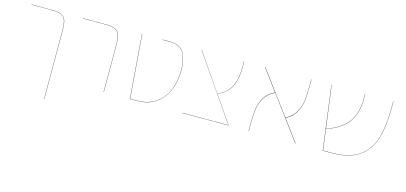

<svg xmlns="http://www.w3.org/2000/svg" viewBox="-65 -996 3430 1624"><g transform="rotate(15 1650.0 -184.0)"><path d="M362 -406V189H360V-406Q360 -464 351 -495Q342 -526 315.5 -540.5Q289 -555 234 -555H50V-557H234Q289 -557 316.5 -542Q344 -527 353 -496Q362 -465 362 -406Z M831 -406Q831 -464 822 -495Q813 -526 786.5 -540.5Q760 -555 705 -555H502V-557H705Q760 -557 787.5 -542Q815 -527 824 -496Q833 -465 833 -406V0H831Z M1018 -557H1020L1063 -2H1120Q1221 -2 1288 -49.5Q1355 -97 1386 -174.5Q1417 -252 1417 -343Q1417 -440 1384.5 -497.5Q1352 -555 1256 -555H1198V-557H1256Q1353 -557 1386 -498.5Q1419 -440 1419 -343Q1419 -251 1387.5 -173.5Q1356 -96 1289 -48Q1222 0 1120 0H1061Z M1925 -2V0H1519V-2H1923L1540 -557H1542L1763 -236Q1845 -269 1878 -335.5Q1911 -402 1911 -507V-557H1913V-507Q1913 -402 1880 -335Q1847 -268 1764 -235Z M2509 0 2235 -369Q2174 -340 2145 -289.5Q2116 -239 2109.5 -186.5Q2103 -134 2103 -60V0H2101V-60Q2101 -134 2107.5 -187Q2114 -240 2143 -291Q2172 -342 2233 -371L2095 -557H2098L2372 -188Q2431 -217 2459 -267.5Q2487 -318 2493.5 -372Q2500 -426 2500 -499V-557H2502V-499Q2502 -425 2495.5 -371Q2489 -317 2461 -266Q2433 -215 2374 -186L2512 0Z M3220 -557V-508Q3220 -341 3186.5 -231Q3153 -121 3067 -60.5Q2981 0 2827 0H2750L2677 -557H2679L2728 -187Q2856 -229 2913.5 -308Q2971 -387 2971 -507V-557H2973V-507Q2973 -386 2915 -306.5Q2857 -227 2728 -185L2752 -2H2827Q2980 -2 3066 -62Q3152 -122 3185 -232Q3218 -342 3218 -508V-557Z"/></g></svg>

Font: FiraGO Two
Style: Regular
Weight: 100
Designer: bBox Type
Foundry: bBox Type GmbH
Version: Version 1.001